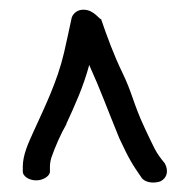

<svg xmlns="http://www.w3.org/2000/svg" viewBox="-20 -666 386 396"><path d="M27 -312C27 -303 39 -294 55 -294C69 -294 83 -303 83 -312V-321C83 -325 83 -331 86 -341C94 -364 105 -389 117 -410V-411C134 -448 152 -487 164 -532C188 -479 201 -442 226 -381C247 -336 253 -327 273 -298C282 -288 300 -288 311 -292C325 -299 328 -314 320 -329C300 -353 298 -361 278 -403C255 -452 253 -474 232 -517C215 -552 201 -590 188 -628V-626L177 -636C171 -641 163 -646 152 -646C139 -646 131 -638 128 -630C123 -605 118 -585 112 -557C98 -497 72 -445 48 -392C39 -372 27 -347 27 -322Z"/></svg>

Font: Stray Cat
Style: BdExt
Weight: 700
Version: Version 1.0